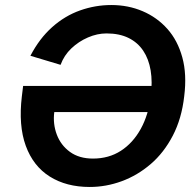

<svg xmlns="http://www.w3.org/2000/svg" viewBox="-20 -732 781 764"><path d="M337 12Q244 12 178 -29.5Q112 -71 82.5 -152Q53 -233 67 -349L72 -390H612L600 -286H196Q190 -239 206 -196.5Q222 -154 258.5 -127.5Q295 -101 350 -101Q413 -101 461 -132Q509 -163 540 -219Q571 -275 580 -350Q587 -406 579.5 -451.5Q572 -497 550 -530Q528 -563 491.5 -581Q455 -599 404 -599Q367 -599 330 -583Q293 -567 264 -539.5Q235 -512 221 -474L101 -510Q137 -579 187.5 -624Q238 -669 298.5 -690.5Q359 -712 423 -712Q490 -712 547.5 -687.5Q605 -663 646 -617Q687 -571 705.5 -503.5Q724 -436 713 -349Q703 -260 667.5 -192Q632 -124 579.5 -79Q527 -34 464.5 -11Q402 12 337 12Z"/></svg>

Font: Inclusive Sans SemiBold
Style: Italic
Weight: 600
Italic angle: -7°
Designer: Olivia King
Foundry: Olivia King
Version: Version 2.004